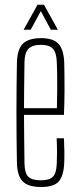

<svg xmlns="http://www.w3.org/2000/svg" viewBox="-20 -762 328 788"><path d="M149 5.5Q96 5.5 73.5 -17.2Q51 -40 49.5 -92Q48.5 -142.5 48 -194.5Q47.5 -246.5 47.5 -299.2Q47.5 -352 48 -404.2Q48.5 -456.5 49.5 -507Q51 -560 74.2 -582.8Q97.5 -605.5 149 -605.5Q197.5 -605.5 219.2 -582.8Q241 -560 243.5 -508Q244 -490.5 244.5 -459.8Q245 -429 244.8 -386.2Q244.5 -343.5 242.5 -290.5H78.5Q78.5 -245.5 79.2 -197.2Q80 -149 80.5 -90.5Q81.5 -50.5 96.8 -36.2Q112 -22 147 -22Q182 -22 196.8 -36.2Q211.5 -50.5 213 -90.5Q214 -112 214 -137.5Q214 -163 212.5 -194.5H242.5Q244 -164.5 244.2 -139Q244.5 -113.5 243.5 -92Q241 -40 221 -17.2Q201 5.5 149 5.5ZM78.5 -318H213.5Q214.5 -359.5 214.8 -396.5Q215 -433.5 214.5 -462.8Q214 -492 213 -509Q211.5 -546.5 196.8 -562.2Q182 -578 149 -578Q113 -578 97.2 -562.2Q81.5 -546.5 80.5 -509Q80 -454 79.2 -408Q78.5 -362 78.5 -318ZM77 -640 134 -742.5H160.5L217.5 -640H188.5L147.5 -716.5L106 -640Z"/></svg>

Font: Big Shoulders Display Thin ExtraLight
Style: Regular
Weight: 250
Version: Version 2.002